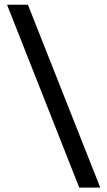

<svg xmlns="http://www.w3.org/2000/svg" viewBox="-20 -692 465 832"><path d="M414.5 121H323.5L10.5 -671.5H101Z"/></svg>

Font: Anek Telugu Medium
Style: Regular
Weight: 500
Designer: Omkar Bhoir (Telugu), Yesha Goshar (Latin)
Foundry: Ek Type
Version: Version 1.003